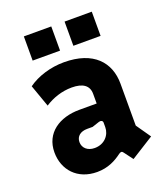

<svg xmlns="http://www.w3.org/2000/svg" viewBox="-132 -792 775 895"><g transform="rotate(-20 255.5 -344.0)"><path d="M343 -32 376 12 489 -59 439 -131V-339C439 -445 371 -523 225 -523C159 -523 93 -503 46 -469L85 -359C123 -384 170 -400 219 -400C274 -400 303 -379 303 -338V-290H217C118 -290 40 -239 40 -143C40 -56 99 11 197 11C251 11 290 -10 322 -34C331 -40 337 -41 343 -32ZM224 -98C189 -98 166 -119 166 -148C166 -177 188 -194 221 -194H248L284 -206C294 -209 303 -205 303 -195V-173C303 -134 273 -98 224 -98ZM293 -580H428V-700H293ZM91 -580H227V-700H91Z"/></g></svg>

Font: Finlandica
Style: Bold
Weight: 700
Designer: Niklas Ekholm, Juho Hiilivirta, Jaakko Suomalainen
Foundry: Helsinki Type Studio
Version: Version 2.000;Glyphs 3.2 (3202)